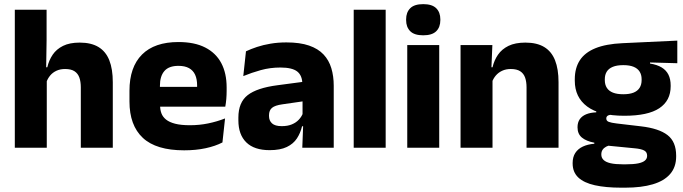

<svg xmlns="http://www.w3.org/2000/svg" viewBox="-20 -707 3271 919"><path d="M366.8 0V-288.8Q366.8 -315.9 359.9 -335.6Q352.9 -355.4 336.6 -366Q320.3 -376.7 291.5 -376.7Q267.9 -376.7 249.9 -368.2Q232 -359.8 220.2 -345.6Q208.4 -331.4 202.1 -313.5L171.1 -385H206.4Q214.2 -418.5 232.1 -445.1Q250.1 -471.7 281.7 -487.4Q313.3 -503.1 361.4 -503.1Q416.4 -503.1 451.4 -481.9Q486.4 -460.7 503.1 -418.7Q519.9 -376.6 519.9 -313.3V0ZM50.9 0V-660.3H203V-513.3L200.5 -351.4L203.9 -339.5V0Z M861.5 12.5Q727.4 12.5 663.6 -47.2Q599.7 -107 599.7 -221.4V-272.5Q599.7 -385.7 659.6 -445.8Q719.4 -505.8 834.2 -505.8Q911 -505.8 962.1 -479.7Q1013.3 -453.6 1039.1 -405.1Q1064.8 -356.5 1064.8 -288.5V-272.1Q1064.8 -253 1063.2 -233.3Q1061.5 -213.5 1058.3 -196.4H920.6Q922.3 -225.6 922.9 -251.4Q923.5 -277.2 923.5 -297.9Q923.5 -328.3 914 -349.2Q904.4 -370 884.7 -380.9Q865 -391.8 834.2 -391.8Q788.2 -391.8 766.9 -367.1Q745.5 -342.4 745.5 -296.9V-252L746.4 -235.3V-200.5Q746.4 -181.3 752.7 -164.4Q759 -147.5 774.8 -134.7Q790.7 -121.9 818.4 -114.8Q846.2 -107.6 889.1 -107.6Q934.4 -107.6 976.5 -116.3Q1018.6 -125 1057.2 -140.1L1044.7 -25.2Q1010.7 -7.5 964.1 2.5Q917.6 12.5 861.5 12.5ZM680.7 -196.4V-291.2H1027.5V-196.4Z M1426.9 0 1431.6 -123 1428.1 -130.7V-284L1427.2 -303.9Q1427.2 -345.1 1403 -364.5Q1378.8 -383.8 1322.3 -383.8Q1272.8 -383.8 1228.3 -371.4Q1183.8 -359 1144.5 -342.8L1157.3 -461.4Q1180.8 -472.5 1210.2 -482.3Q1239.7 -492.1 1275.1 -498Q1310.4 -504 1350.9 -504Q1415.5 -504 1459.1 -489Q1502.6 -474 1528.5 -446.4Q1554.5 -418.8 1565.9 -380.6Q1577.4 -342.5 1577.4 -296.4V0ZM1270.5 11.7Q1196.9 11.7 1159 -25.4Q1121 -62.6 1121 -131V-144.3Q1121 -217.1 1165.6 -251.7Q1210.3 -286.3 1307.8 -299L1439.8 -316.5L1448.8 -224.6L1331.8 -207.7Q1296.3 -202.8 1282 -190.8Q1267.6 -178.8 1267.6 -155.4V-151.8Q1267.6 -129.5 1282.1 -116.4Q1296.6 -103.2 1328.6 -103.2Q1356.5 -103.2 1376.6 -111.5Q1396.8 -119.8 1409.9 -133.8Q1423.1 -147.7 1429.6 -164.4L1451.1 -102.7H1425.8Q1418.1 -70.3 1401.2 -44.5Q1384.3 -18.6 1352.9 -3.5Q1321.6 11.7 1270.5 11.7Z M1673 0V-660.3H1826V0Z M1929.3 0V-491.4H2082.3V0ZM2005.8 -538Q1963.2 -538 1943.6 -557.6Q1923.9 -577.3 1923.9 -610.9V-614.3Q1923.9 -648 1943.6 -667.6Q1963.2 -687.2 2005.8 -687.2Q2048.1 -687.2 2067.9 -667.6Q2087.7 -648 2087.7 -614.3V-610.9Q2087.7 -576.8 2067.9 -557.4Q2048.1 -538 2005.8 -538Z M2500.3 0V-288.8Q2500.3 -315.9 2493.4 -335.6Q2486.4 -355.4 2469.9 -366Q2453.4 -376.7 2425 -376.7Q2401.4 -376.7 2383.4 -368.2Q2365.4 -359.8 2353.3 -345.6Q2341.2 -331.4 2334.9 -313.5L2311.3 -385H2337.5Q2345.3 -418.5 2363.6 -445.1Q2381.9 -471.7 2413.8 -487.4Q2445.8 -503.1 2494.9 -503.1Q2549.9 -503.1 2584.9 -481.9Q2619.9 -460.7 2636.6 -418.7Q2653.4 -376.6 2653.4 -313.3V0ZM2184.4 0V-491.4H2336.7L2331.6 -368.6L2337.4 -354.2V0Z M2968.3 -152.9Q2849.9 -152.9 2790.6 -197.1Q2731.2 -241.2 2731.2 -320.6V-327.2Q2731.2 -381.2 2755.3 -418.4Q2779.4 -455.6 2830 -476.2Q2880.6 -496.7 2959.5 -500.3L3221.9 -512.6V-404.4L3091.4 -408V-402.8Q3125 -397.4 3146.8 -384.3Q3168.7 -371.1 3179.4 -349.7Q3190.1 -328.3 3190.1 -297.7V-294Q3190.1 -225.3 3135.9 -189.1Q3081.7 -152.9 2968.3 -152.9ZM2960.8 79.5H2976.1Q3011.9 79.5 3034.1 75.1Q3056.3 70.6 3066.8 61.6Q3077.4 52.6 3077.4 39.2V38Q3077.4 20.5 3062.7 13Q3048 5.5 3018.5 2.9L2873.3 -11.3L2906.8 -13.4Q2892.2 -10.8 2881.3 -5Q2870.4 0.8 2864.3 9.9Q2858.2 19 2858.2 31.9V32.9Q2858.2 48.2 2869.1 58.7Q2880 69.2 2902.8 74.4Q2925.5 79.5 2960.8 79.5ZM2953.4 191.3Q2879.3 191.3 2827.2 179.7Q2775.1 168.1 2748 142.6Q2720.9 117 2720.9 75.2V73.2Q2720.9 44.7 2733.5 25.2Q2746.1 5.7 2769.5 -5.4Q2793 -16.4 2824.7 -19V-24Q2786.1 -31.2 2765.2 -48.6Q2744.3 -66 2744.3 -97.4V-98.2Q2744.3 -120.7 2754.7 -136Q2765.1 -151.3 2785.2 -159.8Q2805.2 -168.2 2834 -169.3V-186.2L2947.1 -157.7L2913.8 -158.2Q2896.5 -158 2889.2 -153.5Q2882 -148.9 2882 -140.1V-139.6Q2882 -128.4 2893.7 -123.8Q2905.4 -119.1 2931.8 -116L3048.4 -102.3Q3133.6 -92.4 3175 -60.5Q3216.4 -28.6 3216.4 38.3V41.5Q3216.4 92.7 3187.7 125.8Q3159.1 159 3104.7 175.1Q3050.3 191.3 2972.7 191.3ZM2963.3 -255.9Q2993.1 -255.9 3012.4 -263.6Q3031.7 -271.4 3041.4 -286.6Q3051.1 -301.8 3051.1 -323.5V-327.8Q3051.1 -349.4 3041.4 -364.4Q3031.8 -379.5 3012.7 -387.3Q2993.5 -395.2 2963.7 -395.2H2963Q2932.6 -395.2 2913.1 -387.1Q2893.5 -379 2884.2 -364.1Q2874.9 -349.1 2874.9 -327.7V-323.5Q2874.9 -301.8 2884.6 -286.6Q2894.3 -271.4 2913.9 -263.6Q2933.5 -255.9 2963.3 -255.9Z"/></svg>

Font: Anek Latin Medium
Style: Regular
Weight: 500
Designer: Yesha Goshar
Foundry: Ek Type
Version: Version 1.003